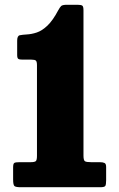

<svg xmlns="http://www.w3.org/2000/svg" viewBox="-20 -785 500 805"><path d="M35 -32.5V-83Q35 -99 40.2 -102Q45.5 -105 61.5 -105H107.5Q126 -105 130.5 -109.8Q135 -114.5 135 -132V-511.5Q135 -526.5 130.5 -530.8Q126 -535 111.5 -535H74.5Q62 -535 57 -538Q52 -541 52 -554.5V-614.5Q52 -635 63 -637.2Q74 -639.5 91.5 -640.5Q112.5 -641.5 134.2 -648.8Q156 -656 178.8 -677.5Q201.5 -699 224.5 -742.5Q231 -754.5 236.5 -759.8Q242 -765 261.5 -765H304.5Q320.5 -765 325.2 -761.2Q330 -757.5 330 -742V-133Q330 -113 336 -109Q342 -105 362.5 -105H398.5Q411 -105 418 -101.8Q425 -98.5 425 -85V-29.5Q425 -11 421.5 -5.5Q418 0 399.5 0H67.5Q46 0 40.5 -5Q35 -10 35 -32.5Z"/></svg>

Font: Besley* Condensed Fatface
Style: Regular
Weight: 900
Width: 3
Designer: Owen Earl
Foundry: indestructible type*
Version: Version 3.000; ttfautohint (v1.8.3)